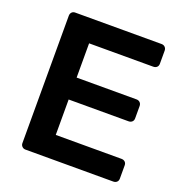

<svg xmlns="http://www.w3.org/2000/svg" viewBox="-127 -811 876 922"><g transform="rotate(20 311.5 -350.0)"><path d="M102 0Q92 0 85 -7Q78 -14 78 -24V-675Q78 -686 84.5 -693Q91 -700 102 -700H543Q554 -700 561 -693Q568 -686 568 -675V-608Q568 -597 561 -590.5Q554 -584 543 -584H215V-409H521Q532 -409 539 -402Q546 -395 546 -384V-321Q546 -310 539 -303.5Q532 -297 521 -297H215V-116H551Q562 -116 569 -109.5Q576 -103 576 -92V-24Q576 -13 569 -6.5Q562 0 551 0Z"/></g></svg>

Font: Rubik AZ
Style: Regular
Weight: 500
Designer: Hubert and Fischer
Foundry: Hubert & Fischer
Version: Version 2.000